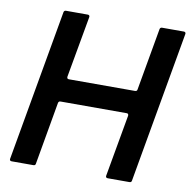

<svg xmlns="http://www.w3.org/2000/svg" viewBox="-84 -846 921 929"><g transform="rotate(10 377.0 -381.5)"><path d="M151 -9Q150 0 140 0H33Q28 0 25.5 -3Q23 -6 24 -11L155 -754Q157 -763 166 -763H273Q278 -763 280.5 -760Q283 -757 282 -752L228 -450V-448Q228 -439 237 -439H562Q572 -439 573 -448L627 -754Q629 -763 638 -763H745Q750 -763 752.5 -760Q755 -757 754 -752L623 -9Q622 0 612 0H505Q500 0 497.5 -3Q495 -6 496 -11L550 -315V-317Q550 -326 541 -326H216Q207 -326 205 -317Z"/></g></svg>

Font: Open Sauce Two SemiBold Italic
Style: Regular
Weight: 600
Italic angle: -10°
Designer: Alfredo Marco Pradil
Foundry: Creative Sauce Fz LLC
Version: Version 1.477